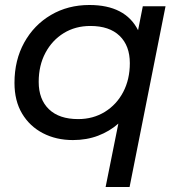

<svg xmlns="http://www.w3.org/2000/svg" viewBox="-20 -555 722 769"><path d="M272 6Q205 6 152 -21.5Q99 -49 68.5 -100Q38 -151 38 -223Q38 -314 77 -384.5Q116 -455 184 -495Q252 -535 338 -535Q482 -535 533 -434L552 -530H643L499 194H403L454 -60Q419 -29 373 -11.5Q327 6 272 6ZM293 -78Q353 -78 400 -107Q447 -136 473.5 -186.5Q500 -237 500 -302Q500 -372 459 -411.5Q418 -451 342 -451Q282 -451 235.5 -422.5Q189 -394 162 -343.5Q135 -293 135 -227Q135 -157 176 -117.5Q217 -78 293 -78Z"/></svg>

Font: Montserrat Medium
Style: Italic
Weight: 500
Italic angle: -11.3°
Designer: Julieta Ulanovsky
Foundry: Julieta Ulanovsky
Version: Version 9.000; ttfautohint (v1.8.4.7-5d5b)